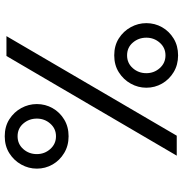

<svg xmlns="http://www.w3.org/2000/svg" viewBox="-2 -730 739 774"><g transform="rotate(-90 367.0 -343.5)"><path d="M527.8 -686.5H607.9L206.5 0H126ZM660.2 -122.6Q660.2 -88.4 643.8 -59.3Q627.4 -30.3 598.1 -12.5Q568.8 5.4 530.3 5.4Q492.2 5.4 462.6 -12.5Q433.1 -30.3 416.5 -59.3Q399.9 -88.4 399.9 -122.6Q399.9 -155.8 416.3 -185.3Q432.6 -214.8 461.9 -233.4Q491.2 -252 530.3 -252Q569.8 -252 598.9 -233.4Q627.9 -214.8 644 -185.3Q660.2 -155.8 660.2 -122.6ZM601.6 -122.6Q601.6 -153.8 581.8 -177Q562 -200.2 530.3 -200.2Q499 -200.2 478.8 -177.2Q458.5 -154.3 458.5 -122.6Q458.5 -91.3 479 -68.4Q499.5 -45.4 530.3 -45.4Q561 -45.4 581.3 -68.4Q601.6 -91.3 601.6 -122.6ZM334 -564Q334 -529.8 317.6 -500.7Q301.3 -471.7 272 -453.9Q242.7 -436 204.1 -436Q166 -436 136.5 -453.9Q106.9 -471.7 90.3 -500.7Q73.7 -529.8 73.7 -564Q73.7 -597.2 90.1 -626.7Q106.4 -656.2 135.7 -674.8Q165 -693.4 204.1 -693.4Q243.7 -693.4 272.7 -674.8Q301.8 -656.2 317.9 -626.7Q334 -597.2 334 -564ZM275.4 -564Q275.4 -595.2 255.6 -618.4Q235.8 -641.6 204.1 -641.6Q172.9 -641.6 152.6 -618.7Q132.3 -595.7 132.3 -564Q132.3 -532.7 152.8 -509.8Q173.3 -486.8 204.1 -486.8Q234.9 -486.8 255.1 -509.8Q275.4 -532.7 275.4 -564Z"/></g></svg>

Font: Estedad-FD Medium
Style: Regular
Weight: 500
Designer: Amin Abedi
Version: Version 7.3